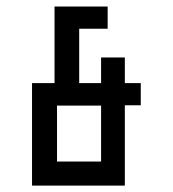

<svg xmlns="http://www.w3.org/2000/svg" viewBox="-20 -580 540 600"><path d="M370.1 -400.4V-320.3H419.9V-251H370.1V0H80.1V-320.3H150.4V-559.6H316.4V-490.2H227.5V-320.3H295.9V-400.4ZM295.9 -75.2V-250H158.2V-75.2Z"/></svg>

Font: Geo
Style: Regular
Weight: 500
Version: Version 001.2